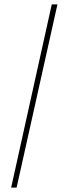

<svg xmlns="http://www.w3.org/2000/svg" viewBox="-20 -770 313 879"><path d="M217 -750H243L56 89H31Z"/></svg>

Font: Moniqa Extra Bold Narrow Heading
Style: Regular
Weight: 800
Width: 4
Designer: Rajesh Rajput
Foundry: Rajesh Rajput
Version: Version 1.000;December 15, 2022;FontCreator 14.0.0.2794 32-b